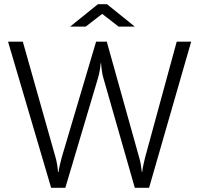

<svg xmlns="http://www.w3.org/2000/svg" viewBox="-20 -900 955 920"><path d="M449.2 -879.9H492.7L626 -772.5H548.3L469.7 -833.5L390.6 -772.5H315.9ZM18.6 -700.2H89.4L246.1 -146Q250.5 -130.9 253.9 -110.8Q257.3 -90.8 257.8 -75.7H260.3Q261.7 -87.4 266.4 -107.9Q271 -128.4 275.9 -146L440.4 -700.2H491.7L647.9 -141.6Q655.3 -116.2 659.7 -76.2H661.6Q663.1 -97.2 674.8 -143.6L826.7 -700.2H896L694.3 0H626L475.6 -525.4Q471.2 -539.6 468.3 -559.8Q465.3 -580.1 464.4 -596.7H462.4Q459 -558.1 449.7 -526.4L293 0H225.1Z"/></svg>

Font: Selawik Semilight
Style: Regular
Weight: 300
Designer: Aaron Bell
Foundry: Microsoft Corporation
Version: Version 1.01